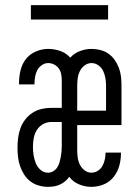

<svg xmlns="http://www.w3.org/2000/svg" viewBox="-20 -718 540 746"><path d="M167 8Q149 8 131 3Q113 -2 98.5 -13Q84 -24 74 -39.5Q64 -55 58 -72.5Q52 -90 50 -108Q48 -126 48 -145Q48 -164 50.5 -183Q53 -202 59.5 -220Q66 -238 78 -253.5Q90 -269 106 -279.5Q122 -290 141 -294.5Q160 -299 179 -299H220V-407Q220 -419 217.5 -431Q215 -443 208 -452.5Q201 -462 190 -467.5Q179 -473 167 -473Q154 -473 142.5 -465Q131 -457 125 -445.5Q119 -434 116.5 -420.5Q114 -407 114 -394V-390H54V-397Q54 -421 60 -445.5Q66 -470 81 -489Q96 -508 119.5 -518Q143 -528 167 -528Q191 -528 214 -520Q237 -512 253 -494Q268 -511 290.5 -519.5Q313 -528 336 -528Q353 -528 370.5 -523.5Q388 -519 402 -509Q416 -499 426 -484.5Q436 -470 442 -454Q448 -438 450 -420.5Q452 -403 452 -386V-232H280V-134Q280 -120 282 -105.5Q284 -91 290.5 -78Q297 -65 309 -56Q321 -47 335 -47Q348 -47 359.5 -54Q371 -61 377.5 -72.5Q384 -84 387 -97Q390 -110 390 -124V-125H450V-123Q450 -98 443.5 -74Q437 -50 421.5 -30.5Q406 -11 383 -1.5Q360 8 335 8Q311 8 287.5 -1.5Q264 -11 249 -31Q242 -21 233 -13.5Q224 -6 213 -1Q202 4 190.5 6Q179 8 167 8ZM392 -288V-386Q392 -400 389.5 -414.5Q387 -429 381 -442Q375 -455 362.5 -464Q350 -473 336 -473Q321 -473 309 -464Q297 -455 290.5 -442Q284 -429 282 -414.5Q280 -400 280 -386V-288ZM166 -47Q177 -47 186.5 -52.5Q196 -58 202 -67Q208 -76 211 -86.5Q214 -97 216 -107.5Q218 -118 219 -128.5Q220 -139 220 -150V-244H179Q162 -244 147 -235.5Q132 -227 123 -212.5Q114 -198 111 -181Q108 -164 108 -147Q108 -131 110.5 -115Q113 -99 119 -84Q125 -69 137.5 -58Q150 -47 166 -47ZM100 -642V-698H400V-642Z"/></svg>

Font: Iosevka Curly Light
Style: Regular
Weight: 300
Monospace: yes
Designer: Belleve Invis
Foundry: Belleve Invis
Version: Version 22.1.2; ttfautohint (v1.8.4)